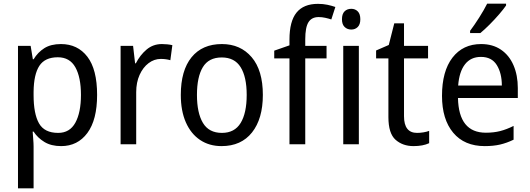

<svg xmlns="http://www.w3.org/2000/svg" viewBox="-20 -786 2887 1046"><path d="M312 -546Q403 -546 456 -477Q509 -408 509 -269Q509 -133 456 -61.5Q403 10 313 10Q259 10 222 -12.5Q185 -35 163 -69H158Q159 -51 161 -28Q163 -5 163 13V240H78V-536H147L159 -463H163Q186 -501 221.5 -523.5Q257 -546 312 -546ZM295 -474Q225 -474 194.5 -427.5Q164 -381 163 -286V-268Q163 -166 192.5 -114Q222 -62 297 -62Q360 -62 390.5 -117.5Q421 -173 421 -269Q421 -365 390.5 -419.5Q360 -474 295 -474Z M862 -546Q876 -546 891 -544.5Q906 -543 919 -540L908 -458Q884 -465 856 -465Q820 -465 789.5 -442Q759 -419 740.5 -378Q722 -337 722 -284V0H637V-536H705L716 -441H720Q743 -486 778.5 -516Q814 -546 862 -546Z M1412 -269Q1412 -139 1353 -64.5Q1294 10 1187 10Q1120 10 1070 -23.5Q1020 -57 992.5 -119.5Q965 -182 965 -269Q965 -402 1023.5 -474Q1082 -546 1189 -546Q1290 -546 1351 -474.5Q1412 -403 1412 -269ZM1053 -269Q1053 -171 1085.5 -116.5Q1118 -62 1189 -62Q1258 -62 1291 -116Q1324 -170 1324 -269Q1324 -367 1291 -420Q1258 -473 1188 -473Q1117 -473 1085 -420Q1053 -367 1053 -269Z M1759 -468H1643V0H1557V-468H1474V-510L1557 -539V-570Q1557 -670 1595.5 -717.5Q1634 -765 1712 -765Q1740 -765 1763.5 -760Q1787 -755 1807 -748L1785 -680Q1770 -685 1752 -689Q1734 -693 1716 -693Q1678 -693 1660.5 -665Q1643 -637 1643 -572V-536H1759Z M1894 -738Q1915 -738 1929 -724Q1943 -710 1943 -681Q1943 -653 1929 -639Q1915 -625 1894 -625Q1872 -625 1857.5 -639Q1843 -653 1843 -681Q1843 -710 1857 -724Q1871 -738 1894 -738ZM1935 -536V0H1850V-536Z M2252 -62Q2269 -62 2287 -65Q2305 -68 2318 -73V-6Q2284 10 2233 10Q2174 10 2135 -24.5Q2096 -59 2096 -148V-468H2029V-511L2098 -541L2128 -659H2181V-536H2312V-468H2181V-153Q2181 -62 2252 -62Z M2601 -546Q2664 -546 2709 -515.5Q2754 -485 2777.5 -430.5Q2801 -376 2801 -306V-252H2475Q2479 -63 2627 -63Q2670 -63 2705 -72Q2740 -81 2778 -100V-25Q2741 -7 2704.5 1.5Q2668 10 2621 10Q2510 10 2449 -63Q2388 -136 2388 -264Q2388 -398 2445 -472Q2502 -546 2601 -546ZM2600 -476Q2545 -476 2513.5 -436Q2482 -396 2476 -320H2714Q2714 -387 2686.5 -431.5Q2659 -476 2600 -476ZM2737 -756Q2724 -737 2699.5 -708.5Q2675 -680 2647 -652Q2619 -624 2597 -606H2541V-618Q2565 -650 2591 -691Q2617 -732 2634 -766H2737Z"/></svg>

Font: Noto Sans Kannada SemiCondensed
Style: Regular
Weight: 400
Width: 4
Designer: Jelle Bosma - Monotype Design Team
Foundry: Monotype Imaging Inc.
Version: Version 2.005; ttfautohint (v1.8.4.7-5d5b)